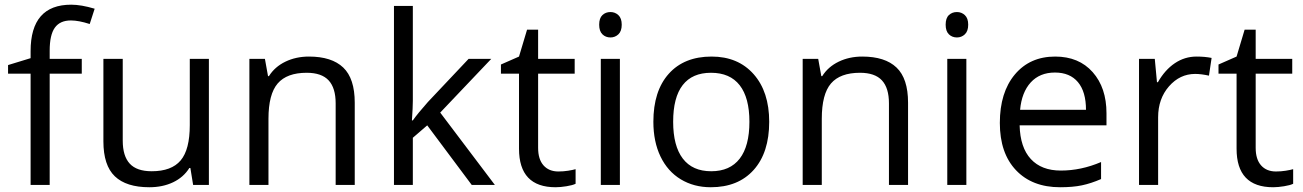

<svg xmlns="http://www.w3.org/2000/svg" viewBox="-20 -785 5530 815"><path d="M327.1 -472.2H190.9V0H109.9V-472.2H14.2V-508.8L109.9 -538.1V-567.9Q109.9 -765.1 282.2 -765.1Q324.7 -765.1 381.8 -748L360.8 -683.1Q314 -698.2 280.8 -698.2Q234.9 -698.2 212.9 -667.7Q190.9 -637.2 190.9 -569.8V-535.2H327.1Z M501 -535.2V-188Q501 -122.6 530.8 -90.3Q560.5 -58.1 624 -58.1Q708 -58.1 746.8 -104Q785.6 -149.9 785.6 -253.9V-535.2H866.7V0H799.8L788.1 -71.8H783.7Q758.8 -32.2 714.6 -11.2Q670.4 9.8 613.8 9.8Q516.1 9.8 467.5 -36.6Q418.9 -83 418.9 -185.1V-535.2Z M1404.8 0V-346.2Q1404.8 -411.6 1375 -443.8Q1345.2 -476.1 1281.7 -476.1Q1197.8 -476.1 1158.7 -430.7Q1119.6 -385.3 1119.6 -280.8V0H1038.6V-535.2H1104.5L1117.7 -461.9H1121.6Q1146.5 -501.5 1191.4 -523.2Q1236.3 -544.9 1291.5 -544.9Q1388.2 -544.9 1437 -498.3Q1485.8 -451.7 1485.8 -349.1V0Z M1732.4 -273.9Q1753.4 -303.7 1796.4 -352.1L1969.2 -535.2H2065.4L1848.6 -307.1L2080.6 0H1982.4L1793.5 -252.9L1732.4 -200.2V0H1652.3V-759.8H1732.4V-356.9Q1732.4 -330.1 1728.5 -273.9Z M2350.1 -57.1Q2371.6 -57.1 2391.6 -60.3Q2411.6 -63.5 2423.3 -66.9V-4.9Q2410.2 1.5 2384.5 5.6Q2358.9 9.8 2338.4 9.8Q2183.1 9.8 2183.1 -153.8V-472.2H2106.4V-511.2L2183.1 -544.9L2217.3 -659.2H2264.2V-535.2H2419.4V-472.2H2264.2V-157.2Q2264.2 -108.9 2287.1 -83Q2310.1 -57.1 2350.1 -57.1Z M2611.3 0H2530.3V-535.2H2611.3ZM2523.4 -680.2Q2523.4 -708 2537.1 -720.9Q2550.8 -733.9 2571.3 -733.9Q2590.8 -733.9 2605 -720.7Q2619.1 -707.5 2619.1 -680.2Q2619.1 -652.8 2605 -639.4Q2590.8 -626 2571.3 -626Q2550.8 -626 2537.1 -639.4Q2523.4 -652.8 2523.4 -680.2Z M3245.1 -268.1Q3245.1 -137.2 3179.2 -63.7Q3113.3 9.8 2997.1 9.8Q2925.3 9.8 2869.6 -23.9Q2814 -57.6 2783.7 -120.6Q2753.4 -183.6 2753.4 -268.1Q2753.4 -398.9 2818.8 -471.9Q2884.3 -544.9 3000.5 -544.9Q3112.8 -544.9 3179 -470.2Q3245.1 -395.5 3245.1 -268.1ZM2837.4 -268.1Q2837.4 -165.5 2878.4 -111.8Q2919.4 -58.1 2999 -58.1Q3078.6 -58.1 3119.9 -111.6Q3161.1 -165 3161.1 -268.1Q3161.1 -370.1 3119.9 -423.1Q3078.6 -476.1 2998 -476.1Q2918.5 -476.1 2877.9 -423.8Q2837.4 -371.6 2837.4 -268.1Z M3753.4 0V-346.2Q3753.4 -411.6 3723.6 -443.8Q3693.8 -476.1 3630.4 -476.1Q3546.4 -476.1 3507.3 -430.7Q3468.3 -385.3 3468.3 -280.8V0H3387.2V-535.2H3453.1L3466.3 -461.9H3470.2Q3495.1 -501.5 3540 -523.2Q3585 -544.9 3640.1 -544.9Q3736.8 -544.9 3785.6 -498.3Q3834.5 -451.7 3834.5 -349.1V0Z M4082 0H4001V-535.2H4082ZM3994.1 -680.2Q3994.1 -708 4007.8 -720.9Q4021.5 -733.9 4042 -733.9Q4061.5 -733.9 4075.7 -720.7Q4089.8 -707.5 4089.8 -680.2Q4089.8 -652.8 4075.7 -639.4Q4061.5 -626 4042 -626Q4021.5 -626 4007.8 -639.4Q3994.1 -652.8 3994.1 -680.2Z M4480 9.8Q4361.3 9.8 4292.7 -62.5Q4224.1 -134.8 4224.1 -263.2Q4224.1 -392.6 4287.8 -468.8Q4351.6 -544.9 4459 -544.9Q4559.6 -544.9 4618.2 -478.8Q4676.8 -412.6 4676.8 -304.2V-252.9H4308.1Q4310.5 -158.7 4355.7 -109.9Q4400.9 -61 4482.9 -61Q4569.3 -61 4653.8 -97.2V-24.9Q4610.8 -6.3 4572.5 1.7Q4534.2 9.8 4480 9.8ZM4458 -477.1Q4393.6 -477.1 4355.2 -435.1Q4316.9 -393.1 4310.1 -318.8H4589.8Q4589.8 -395.5 4555.7 -436.3Q4521.5 -477.1 4458 -477.1Z M5059.1 -544.9Q5094.7 -544.9 5123 -539.1L5111.8 -463.9Q5078.6 -471.2 5053.2 -471.2Q4988.3 -471.2 4942.1 -418.5Q4896 -365.7 4896 -287.1V0H4814.9V-535.2H4881.8L4891.1 -436H4895Q4924.8 -488.3 4966.8 -516.6Q5008.8 -544.9 5059.1 -544.9Z M5396 -57.1Q5417.5 -57.1 5437.5 -60.3Q5457.5 -63.5 5469.2 -66.9V-4.9Q5456.1 1.5 5430.4 5.6Q5404.8 9.8 5384.3 9.8Q5229 9.8 5229 -153.8V-472.2H5152.3V-511.2L5229 -544.9L5263.2 -659.2H5310.1V-535.2H5465.3V-472.2H5310.1V-157.2Q5310.1 -108.9 5333 -83Q5356 -57.1 5396 -57.1Z"/></svg>

Font: f01947593
Style: Regular
Weight: 400
Foundry: Ascender Corporation
Version: Version 1.10